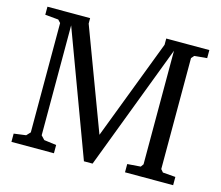

<svg xmlns="http://www.w3.org/2000/svg" viewBox="-97 -796 1059 921"><g transform="rotate(15 433.0 -335.5)"><path d="M30 -631V-671H242V-644L430 -142L620 -640V-671H834V-631L771 -625L759 -611V-60L771 -46L834 -41V0H595V-41L661 -46L671 -60V-624L434 0H391L163 -614V-68L181 -49L242 -41V0H31V-41L91 -49L109 -68V-611L96 -625Z"/></g></svg>

Font: Khartiya
Style: Regular
Weight: 500
Version: Version 1.0.1